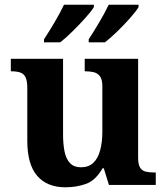

<svg xmlns="http://www.w3.org/2000/svg" viewBox="-20 -786 707 816"><path d="M258 10Q180.4 10 138.2 -38.5Q96 -87 96 -188V-412Q96 -441 89 -456.5Q82 -472 67 -477.5Q52 -483 28 -483H26V-536H248V-216Q248 -172.6 254.5 -141.3Q261 -110 277.8 -92.5Q294.6 -75 323.8 -75Q356 -75 376 -93.5Q396 -112 405.5 -146.7Q415 -181.4 415 -227V-419Q415 -447.9 405 -461.5Q395 -475 378.8 -479Q362.7 -483 342.6 -483H340V-536H567V-115.6Q567 -87 575.5 -73.5Q584 -60 599.7 -56.5Q615.4 -53 634 -53H642V0H443L421 -71H416.1Q386 -19 345.5 -4.5Q305 10 258 10ZM357 -619Q378 -651 402 -691.5Q426 -732 442 -766H569V-756Q559 -739 533.5 -710Q508 -681 478.5 -652.5Q449 -624 426 -606H357ZM167 -619Q188 -651 212 -691.5Q236 -732 252 -766H379V-756Q369 -739 343 -710Q317 -681 288 -652.5Q259 -624 236 -606H167Z"/></svg>

Font: Noto Serif Tamil
Style: Regular
Weight: 400
Designer: Indian Type Foundry, Tom Grace, and the Monotype Design Team
Foundry: Monotype Imaging Inc.
Version: Version 2.003